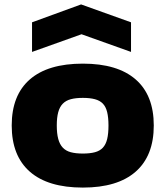

<svg xmlns="http://www.w3.org/2000/svg" viewBox="-20 -838 749 869"><path d="M125 -737 347 -818 573 -737V-603L349 -683L125 -603ZM355 11Q197 11 115 -61Q33 -133 33 -270Q33 -407 115 -478.5Q197 -550 355 -550Q512 -550 594 -478.5Q676 -407 676 -270Q676 -133 594 -61Q512 11 355 11ZM355 -143Q387 -143 409.5 -149Q432 -155 445.5 -169.5Q459 -184 465 -208.5Q471 -233 471 -270Q471 -306 465 -330.5Q459 -355 445.5 -369Q432 -383 409.5 -389Q387 -395 355 -395Q323 -395 300.5 -389Q278 -383 264 -368.5Q250 -354 243.5 -330Q237 -306 237 -270Q237 -234 243.5 -209.5Q250 -185 264 -170Q278 -155 300.5 -149Q323 -143 355 -143Z"/></svg>

Font: Encode Sans Wide
Style: ExtraBold
Weight: 800
Designer: Pablo Impallari, Andres Torresi
Foundry: Pablo Impallari, Andres Torresi
Version: Version 1.000; ttfautohint (v1.00) -l 8 -r 50 -G 200 -x 14 -